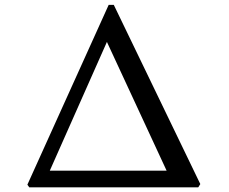

<svg xmlns="http://www.w3.org/2000/svg" viewBox="-20 -785 957 804"><path d="M435.1 -764.6H456.5L818.8 -14.2L810.1 -0.5H102.5L94.7 -11.7ZM677.7 -70.3 427.7 -609.4 188.5 -70.3Z"/></svg>

Font: HeadlandOne
Style: Regular
Weight: 400
Designer: Gary Lonergan
Foundry: Sorkin Type Co.
Version: Version 1.002